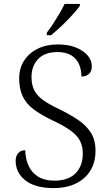

<svg xmlns="http://www.w3.org/2000/svg" viewBox="-20 -951 559 981"><path d="M253 10Q205 10 168.5 -0.5Q132 -11 108 -30.5Q84 -50 72 -75Q60 -100 60 -129Q60 -145 66 -157.5Q72 -170 82.5 -176.5Q93 -183 109 -183Q110 -138 126.5 -103Q143 -68 175.5 -48Q208 -28 258 -28Q329 -28 366 -65.5Q403 -103 403 -166Q403 -205 388 -233Q373 -261 338.5 -285.5Q304 -310 246 -337Q188 -365 150.5 -393.5Q113 -422 95.5 -460Q78 -498 78 -550Q78 -602 103 -641Q128 -680 172.5 -702Q217 -724 275 -724Q329 -724 367.5 -708.5Q406 -693 427.5 -668Q449 -643 449 -613Q449 -587 435 -573.5Q421 -560 396 -560Q396 -596 383 -624.5Q370 -653 343 -669Q316 -685 273 -685Q209 -685 175 -649.5Q141 -614 141 -557Q141 -516 156 -488Q171 -460 202.5 -438Q234 -416 285 -392Q338 -366 379 -338.5Q420 -311 444 -273.5Q468 -236 468 -181Q468 -123 442.5 -80.5Q417 -38 369 -14Q321 10 253 10ZM219 -784Q234 -803 251 -829Q268 -855 284 -882Q300 -909 310 -931H388V-921Q379 -908 361.5 -888Q344 -868 322.5 -846Q301 -824 279.5 -804.5Q258 -785 241 -771H219Z"/></svg>

Font: Noto Serif Gujarati Light
Style: Regular
Weight: 300
Version: Version 2.102